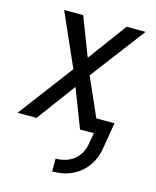

<svg xmlns="http://www.w3.org/2000/svg" viewBox="-115 -597 727 897"><g transform="rotate(15 248.5 -148.5)"><path d="M224 223V161Q247 161 270 154.5Q293 148 312.5 132.5Q332 117 343 95Q354 73 357 50L366 0H299L227 -187L89 0H-3L196 -264L83 -520H175L247 -333L385 -520H477L277 -256L359 -70H447L427 50Q424 73 416 96Q408 119 394 140Q380 161 360.5 177.5Q341 194 318 204.5Q295 215 271.5 219Q248 223 224 223Z"/></g></svg>

Font: Iosevka Fixed
Style: Italic
Weight: 400
Italic angle: -9°
Monospace: yes
Designer: Belleve Invis
Foundry: Belleve Invis
Version: Version 33.2.4